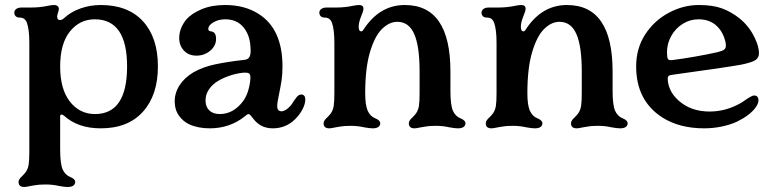

<svg xmlns="http://www.w3.org/2000/svg" viewBox="-20 -502 3078 766"><path d="M54 224Q54 218 58 212Q62 206 68 201Q78 191 83 184Q92 171 94.5 153.5Q97 136 97 104V-332Q97 -385 87 -412Q83 -422 76 -427Q69 -432 57 -432Q48 -432 42.5 -437.5Q37 -443 37 -452Q37 -460 44.5 -466Q52 -472 67 -472H105Q139 -472 172 -479Q186 -482 196 -482Q205 -482 210 -477.5Q215 -473 215 -466Q215 -463 213 -457Q208 -442 208 -436Q208 -422 219 -422Q227 -422 235 -429L236 -430Q263 -455 301.5 -468.5Q340 -482 382 -482Q491 -482 550.5 -417Q610 -352 610 -237Q610 -123 550.5 -56.5Q491 10 382 10Q291 10 236 -40Q230 -45 225 -45Q220 -45 220 -37V94Q220 151 230 174Q240 196 260 204Q280 212 280 224Q280 233 272.5 238.5Q265 244 250 244Q238 244 216 240Q190 234 162 234Q135 234 120 237Q105 240 102 240Q84 244 77 244Q54 244 54 224ZM359 -47Q487 -47 487 -237Q487 -425 358 -425Q298 -425 259 -376.5Q220 -328 220 -237Q220 -146 259 -96.5Q298 -47 359 -47Z M735 -6Q711 -17 694 -40.5Q677 -64 677 -97Q677 -132 696.5 -162Q716 -192 751 -213Q789 -235 839.5 -245.5Q890 -256 953 -263Q968 -264 974 -273Q980 -282 980 -299Q980 -309 978 -329Q972 -372 946.5 -398.5Q921 -425 878 -425Q852 -425 831.5 -413Q811 -401 811 -386Q811 -379 820 -377Q842 -376 842 -347Q842 -319 818.5 -299.5Q795 -280 764 -280Q733 -280 714 -300Q695 -320 695 -350Q695 -389 723 -424Q744 -448 784 -465Q824 -482 878 -482Q956 -482 1011 -447Q1107 -387 1107 -237Q1107 -206 1103.5 -182.5Q1100 -159 1093 -125Q1086 -94 1086 -78Q1086 -68 1090.5 -63Q1095 -58 1103 -58Q1119 -58 1139 -80Q1144 -85 1152 -99L1164 -115Q1172 -125 1183 -125Q1189 -125 1193.5 -120Q1198 -115 1198 -106Q1198 -87 1187 -66Q1176 -45 1158 -27Q1121 10 1068 10Q1019 10 990 -29Q984 -37 979.5 -42Q975 -47 972 -47Q968 -47 963 -43Q958 -39 957 -38Q897 10 817 10Q770 10 735 -6ZM857 -47Q912 -47 951 -100Q965 -120 972 -147Q979 -174 979 -193Q979 -205 973.5 -209Q968 -213 951 -212Q920 -209 889 -197.5Q858 -186 838 -171Q800 -141 800 -101Q800 -76 815 -61.5Q830 -47 857 -47Z M1271 -10Q1271 -16 1275 -22Q1279 -28 1285 -33Q1295 -43 1300 -50Q1309 -63 1311.5 -80.5Q1314 -98 1314 -130V-332Q1314 -385 1304 -412Q1300 -422 1293 -427Q1286 -432 1274 -432Q1265 -432 1259.5 -437.5Q1254 -443 1254 -452Q1254 -460 1261.5 -466Q1269 -472 1284 -472H1322Q1356 -472 1389 -479Q1403 -482 1413 -482Q1430 -482 1430 -467Q1430 -458 1419 -432Q1411 -411 1411 -395Q1411 -377 1421 -377Q1426 -377 1429 -382Q1493 -482 1595 -482Q1777 -482 1777 -217V-140Q1777 -83 1787 -60Q1797 -38 1817 -30Q1837 -22 1837 -10Q1837 -1 1829.5 4.5Q1822 10 1807 10Q1795 10 1773 6Q1747 0 1719 0Q1692 0 1677 3Q1662 6 1659 6Q1641 10 1634 10Q1611 10 1611 -10Q1611 -16 1615 -22Q1619 -28 1625 -33Q1635 -43 1640 -50Q1649 -63 1651.5 -80.5Q1654 -98 1654 -130V-217Q1654 -318 1632.5 -366.5Q1611 -415 1565 -415Q1533 -415 1504 -386.5Q1475 -358 1456 -294Q1437 -230 1437 -130Q1437 -83 1447 -60Q1457 -38 1477 -30Q1497 -22 1497 -10Q1497 -1 1489.5 4.5Q1482 10 1467 10Q1455 10 1433 6Q1407 0 1379 0Q1352 0 1337 3Q1322 6 1319 6Q1301 10 1294 10Q1271 10 1271 -10Z M1918 -10Q1918 -16 1922 -22Q1926 -28 1932 -33Q1942 -43 1947 -50Q1956 -63 1958.5 -80.5Q1961 -98 1961 -130V-332Q1961 -385 1951 -412Q1947 -422 1940 -427Q1933 -432 1921 -432Q1912 -432 1906.5 -437.5Q1901 -443 1901 -452Q1901 -460 1908.5 -466Q1916 -472 1931 -472H1969Q2003 -472 2036 -479Q2050 -482 2060 -482Q2077 -482 2077 -467Q2077 -458 2066 -432Q2058 -411 2058 -395Q2058 -377 2068 -377Q2073 -377 2076 -382Q2140 -482 2242 -482Q2424 -482 2424 -217V-140Q2424 -83 2434 -60Q2444 -38 2464 -30Q2484 -22 2484 -10Q2484 -1 2476.5 4.5Q2469 10 2454 10Q2442 10 2420 6Q2394 0 2366 0Q2339 0 2324 3Q2309 6 2306 6Q2288 10 2281 10Q2258 10 2258 -10Q2258 -16 2262 -22Q2266 -28 2272 -33Q2282 -43 2287 -50Q2296 -63 2298.5 -80.5Q2301 -98 2301 -130V-217Q2301 -318 2279.5 -366.5Q2258 -415 2212 -415Q2180 -415 2151 -386.5Q2122 -358 2103 -294Q2084 -230 2084 -130Q2084 -83 2094 -60Q2104 -38 2124 -30Q2144 -22 2144 -10Q2144 -1 2136.5 4.5Q2129 10 2114 10Q2102 10 2080 6Q2054 0 2026 0Q1999 0 1984 3Q1969 6 1966 6Q1948 10 1941 10Q1918 10 1918 -10Z M2623 -33Q2518 -100 2518 -237Q2518 -309 2554 -364.5Q2590 -420 2648 -451Q2706 -482 2768 -482Q2824 -482 2860.5 -468.5Q2897 -455 2930 -429Q2971 -396 2993 -347Q3008 -315 3008 -289Q3008 -273 2995 -263Q2981 -253 2937 -244Q2876 -233 2672 -205Q2654 -203 2649 -200Q2644 -197 2644 -188Q2644 -167 2654 -144.5Q2664 -122 2687 -101Q2736 -57 2811 -57Q2878 -57 2939 -93L2961 -108Q2963 -109 2972.5 -115Q2982 -121 2989 -121Q2997 -121 3001.5 -116Q3006 -111 3006 -102Q3006 -88 2993 -71Q2970 -41 2921 -17Q2896 -5 2861 2.5Q2826 10 2790 10Q2691 10 2623 -33ZM2660 -262Q2700 -267 2752 -276Q2804 -285 2843 -294Q2863 -299 2869.5 -304.5Q2876 -310 2876 -320Q2876 -333 2869 -352.5Q2862 -372 2850 -387Q2820 -425 2767 -425Q2733 -425 2704 -407Q2675 -389 2658 -358.5Q2641 -328 2641 -294Q2641 -275 2644 -268Q2647 -261 2660 -262Z"/></svg>

Font: Raigarh Medium
Style: Regular
Weight: 500
Designer: jaikishan Patel
Foundry: MagicType
Version: Version 1.000